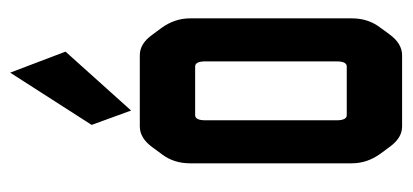

<svg xmlns="http://www.w3.org/2000/svg" viewBox="-230 -556 787 366"><g transform="rotate(-90 163.0 -373.5)"><path d="M34.2 -95.7V-404.3Q34.2 -434.6 50.8 -457L64.5 -475.6Q82 -500 104.5 -500H240.2Q261.7 -500 278.3 -477.5L292 -459Q310.5 -433.6 310.5 -404.3V-95.7Q310.5 -65.4 293.9 -43L280.3 -24.4Q262.7 0 240.2 0H104.5Q83 0 66.4 -22.5L52.7 -41Q34.2 -66.4 34.2 -95.7ZM116.2 -375V-125Q116.2 -105.5 126 -105.5H218.8Q228.5 -105.5 228.5 -125V-375Q228.5 -394.5 218.8 -394.5H126Q116.2 -394.5 116.2 -375ZM247.1 -641.6 134.8 -516.6 107.4 -591.8 207 -747.1Z"/></g></svg>

Font: Vancouver Drive
Style: Bold
Weight: 700
Designer: Valery Zaveryaev
Foundry: Cyreal (www.cyreal.org)
Version: Version 1.01